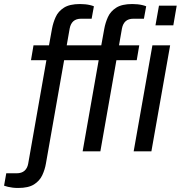

<svg xmlns="http://www.w3.org/2000/svg" viewBox="-101 -751 897 953"><path d="M-11.2 182Q-24.9 182 -37.8 180.5Q-50.7 178.9 -61.7 176.3Q-72.7 173.8 -80.8 170.7L-69.9 109.1H-18.5Q6.3 109.1 20.7 96.5Q35.1 83.8 39.1 60.4L129.3 -452.2H52.8L65.3 -526H142.2L157 -607.7Q162.5 -638.1 175.3 -666.4Q188 -694.7 216.3 -712.8Q244.6 -731 296.1 -731Q309.2 -731 321.9 -729.7Q334.6 -728.4 345.8 -725.8Q357 -723.2 365.1 -719.7L353.8 -658.1H301.9Q277.2 -658.1 263.2 -645.7Q249.3 -633.3 244.8 -609.4L230.2 -526H401.7L416.5 -607.7Q422 -638.1 434.7 -666.4Q447.5 -694.7 475.8 -712.8Q504.1 -731 555.5 -731Q568.7 -731 581.4 -729.7Q594.1 -728.4 605.3 -725.8Q616.5 -723.2 624.6 -719.7L613.3 -658.1H561.4Q536.7 -658.1 522.7 -645.7Q508.8 -633.3 504.3 -609.4L489.7 -526H590.2L577.7 -452.2H476.8L397.2 0H309.2L388.8 -452.2H217.3L126.9 61Q121.8 90.9 108.8 118.7Q95.8 146.6 67.9 164.3Q40.1 182 -11.2 182ZM670.7 -625.4 688.1 -723H776.1L759.3 -625.4ZM562.5 0 655.5 -526H743.5L650.5 0Z"/></svg>

Font: Archivo Variable SemiBold
Style: Italic
Weight: 600
Italic angle: -10°
Designer: Hector Gatti
Foundry: Omnibus-Type
Version: Version 2.001